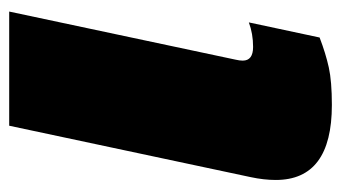

<svg xmlns="http://www.w3.org/2000/svg" viewBox="-178 -536 724 407"><g transform="rotate(-90 183.5 -332.0)"><path d="M165 10Q6 10 6 -109Q6 -134 12 -162L121 -674H363L261 -194Q260 -190 259.5 -186Q259 -182 259 -179Q259 -157 288 -157Q316 -157 340 -166L308 -16Q274 -3 244.5 3.5Q215 10 165 10Z"/></g></svg>

Font: Kanit Black
Style: Italic
Weight: 900
Italic angle: -12°
Designer: Katatrad Team
Foundry: CadsonDemak
Version: Version 2.000; ttfautohint (v1.8.3)